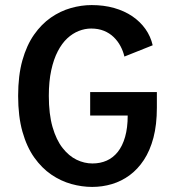

<svg xmlns="http://www.w3.org/2000/svg" viewBox="-20 -726 690 757"><path d="M343.5 11Q303 11 261.5 -0.5Q220 -12 182.5 -37.5Q145 -63 115.2 -104.8Q85.5 -146.5 68.5 -206.8Q51.5 -267 51.5 -348Q51.5 -428 68.2 -487.8Q85 -547.5 114.2 -589.2Q143.5 -631 180.8 -656.8Q218 -682.5 259.2 -694.2Q300.5 -706 341.5 -706Q389.5 -706 430 -694.5Q470.5 -683 501.8 -661.8Q533 -640.5 553.5 -611.5Q574 -582.5 582 -547.5L470.5 -503Q465.5 -524.5 455 -544.2Q444.5 -564 428.2 -579.8Q412 -595.5 389.8 -604.5Q367.5 -613.5 339.5 -613.5Q315 -613.5 290.8 -604Q266.5 -594.5 245.2 -574.8Q224 -555 207.8 -523.8Q191.5 -492.5 182 -448.8Q172.5 -405 172.5 -348Q172.5 -276 187.2 -225Q202 -174 226.8 -142.5Q251.5 -111 282 -96.2Q312.5 -81.5 344.5 -81.5Q375.5 -81.5 400.8 -92.8Q426 -104 444.5 -127.2Q463 -150.5 473.2 -186.2Q483.5 -222 483.5 -270.5H335.5V-363H598.5V-301.5Q598.5 -234.5 585 -183.2Q571.5 -132 547.2 -95.2Q523 -58.5 491 -35Q459 -11.5 421.2 -0.2Q383.5 11 343.5 11Z"/></svg>

Font: Trispace Thin Medium
Style: Regular
Weight: 500
Version: Version 1.210